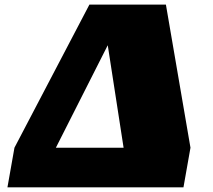

<svg xmlns="http://www.w3.org/2000/svg" viewBox="-20 -797 905 817"><path d="M11.7 0 41.5 -168.5 360.4 -777.3H686L790.5 -168.5L760.7 0ZM217.8 -168.5H505.9L438.5 -604.5Z"/></svg>

Font: Bevan
Style: Italic
Weight: 400
Italic angle: -10°
Designer: Vernon Adams
Foundry: Vernon Adams
Version: Version 2.100; ttfautohint (v1.8.3)